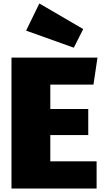

<svg xmlns="http://www.w3.org/2000/svg" viewBox="-20 -1083 602 1103"><path d="M206 -1063 130 -907 404 -809 458 -916ZM540 -752H46V0H535V-156H269V-307H487V-457H269V-597H517Z"/></svg>

Font: Glow Sans SC Normal Heavy
Style: Regular
Weight: 900
Designer: Ryoko NISHIZUKA (kana, bopomofo & ideographs); Paul D. Hunt (Latin, Greek & Cyrillic); Sandoll Communications, Soo-young
Version: Version 0.93